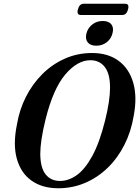

<svg xmlns="http://www.w3.org/2000/svg" viewBox="-20 -994 743 1025"><path d="M471.5 -711Q556 -711 612.5 -669.8Q669 -628.5 691 -553.2Q713 -478 694 -376.5Q680 -291.5 644 -220.5Q608 -149.5 554.5 -97.8Q501 -46 434 -17.5Q367 11 291 11Q205.5 11 148.2 -29.8Q91 -70.5 69.8 -146.8Q48.5 -223 70.5 -329.5Q83.5 -408.5 118.8 -477.8Q154 -547 206.8 -599.2Q259.5 -651.5 326.8 -681.2Q394 -711 471.5 -711ZM300.5 -28Q346 -28 389.8 -59Q433.5 -90 472.2 -160.5Q511 -231 540.5 -348.5Q554.5 -404.5 561 -448.5Q567.5 -492.5 567.5 -526Q567.5 -600.5 539.2 -636.5Q511 -672.5 462.5 -672.5Q393 -672.5 328.2 -596Q263.5 -519.5 223 -356Q208.5 -297 201.8 -251.8Q195 -206.5 195 -173Q195.5 -98.5 223.5 -63.2Q251.5 -28 300.5 -28ZM494 -750Q462 -750 448 -768.2Q434 -786.5 441.5 -816Q449.5 -845.5 473.2 -863.8Q497 -882 528.5 -882Q560.5 -882 574.5 -863.8Q588.5 -845.5 580.5 -816Q573 -786.5 549.5 -768.2Q526 -750 494 -750ZM396 -944Q404 -974 427 -974H648.5Q671.5 -974 663.5 -944Q656 -914 632.5 -914H411.5Q388 -914 396 -944Z"/></svg>

Font: Fraunces 144pt S050 SemiBold
Style: Italic
Weight: 600
Italic angle: -16°
Version: Version 1.000; ttfautohint (v1.8.3)